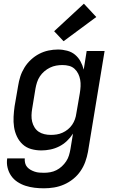

<svg xmlns="http://www.w3.org/2000/svg" viewBox="-20 -806 640 1039"><path d="M218 213Q192 213 167 210Q142 207 118.5 199.5Q95 192 74.5 178.5Q54 165 40.5 145.5Q27 126 21 101.5Q15 77 19 51H114Q113 64 116 76.5Q119 89 127 98Q135 107 145.5 113Q156 119 168 123Q180 127 192.5 128Q205 129 218 129Q235 129 252 126Q269 123 285 115Q301 107 314.5 94.5Q328 82 338 67Q348 52 353 35.5Q358 19 361 2L375 -83Q361 -61 342 -43Q323 -25 300 -13.5Q277 -2 252.5 3Q228 8 204 8Q175 8 148.5 0.5Q122 -7 102.5 -25Q83 -43 71.5 -67.5Q60 -92 56 -119Q52 -146 53.5 -174.5Q55 -203 59 -231L78 -341Q82 -367 90 -392Q98 -417 112.5 -440.5Q127 -464 147.5 -483Q168 -502 192 -514.5Q216 -527 242 -532.5Q268 -538 294 -538Q319 -538 343.5 -531.5Q368 -525 386 -510Q404 -495 415.5 -474Q427 -453 433 -429L449 -530H546L456 16Q451 43 441.5 69.5Q432 96 415.5 120Q399 144 376 162.5Q353 181 326.5 192.5Q300 204 272.5 208.5Q245 213 218 213ZM255 -76Q271 -76 287 -78.5Q303 -81 318.5 -88Q334 -95 347.5 -106Q361 -117 370.5 -131Q380 -145 385.5 -160.5Q391 -176 393 -192Q398 -219 402.5 -246.5Q407 -274 412 -302Q415 -320 416 -338.5Q417 -357 414 -374Q411 -391 403.5 -406.5Q396 -422 383.5 -433.5Q371 -445 354 -449.5Q337 -454 318 -454Q301 -454 284 -451Q267 -448 250.5 -440Q234 -432 220 -420Q206 -408 196 -393Q186 -378 180.5 -361Q175 -344 172 -327L154 -217Q151 -200 150.5 -182Q150 -164 154 -147.5Q158 -131 167 -116.5Q176 -102 189.5 -93Q203 -84 220 -80Q237 -76 255 -76ZM324 -583 273 -637 434 -786 501 -714Z"/></svg>

Font: Iosevka Curly MdExObl
Style: Regular
Weight: 500
Width: 7
Italic angle: -9°
Monospace: yes
Designer: Belleve Invis
Foundry: Belleve Invis
Version: Version 11.1.0; ttfautohint (v1.8.3)